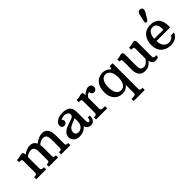

<svg xmlns="http://www.w3.org/2000/svg" viewBox="129 -1987 3387 3387"><g transform="rotate(-45 1823.0 -293.0)"><path d="M39.1 0H286.6V-53.7C220.7 -53.7 212.9 -66.4 212.9 -105V-379.9C243.2 -413.1 296.4 -431.6 332.5 -431.6C411.1 -431.6 417.5 -361.3 417.5 -288.6V-106C417.5 -67.4 414.6 -53.7 352.1 -53.7V0H583V-53.7C523.9 -53.7 522.9 -67.4 522.9 -106V-294.9C522.9 -325.2 520.5 -352.1 516.1 -375C545.9 -411.1 601.6 -431.6 639.6 -431.6C718.3 -431.6 724.6 -361.3 724.6 -288.6V-106C724.6 -67.4 721.7 -53.7 659.2 -53.7V0H890.1V-53.7C831.1 -53.7 830.1 -67.4 830.1 -106V-294.9C830.1 -444.8 774.4 -504.4 686.5 -504.4C615.7 -504.4 539.1 -461.9 501 -426.3C477.1 -480.5 434.6 -504.4 379.4 -504.4C320.3 -504.4 251.5 -472.2 212.9 -438.5V-439.5C212.9 -479.5 209 -502 171.4 -502C139.6 -502 117.2 -481.4 38.1 -481.4V-427.7H67.9C106.9 -427.7 106.9 -413.6 107.4 -371.1V-105C107.4 -66.4 98.1 -53.7 39.1 -53.7Z M965.3 -122.6C965.3 -33.2 1041 9.8 1113.3 9.8C1201.7 9.8 1253.9 -25.9 1292.5 -68.4C1306.2 -22 1344.2 9.8 1394.5 9.8C1477.1 9.8 1504.9 -53.2 1501.5 -127.4H1450.2C1450.2 -72.3 1433.1 -58.6 1410.6 -58.6C1391.1 -58.6 1384.8 -78.1 1384.8 -116.7V-335.9C1384.8 -446.3 1330.1 -504.9 1193.8 -504.9C1089.8 -504.9 991.2 -455.6 996.1 -371.6C998 -338.9 1022.5 -315.9 1056.6 -315.9C1092.8 -315.9 1121.6 -340.8 1121.6 -376.5C1121.6 -396.5 1111.8 -413.6 1097.2 -424.8C1116.7 -438.5 1147 -449.2 1185.1 -449.2C1235.8 -449.2 1279.3 -418 1279.3 -386.2C1279.3 -331.5 1253.4 -323.2 1125.5 -282.7C1044.4 -256.3 965.3 -208.5 965.3 -122.6ZM1083.5 -124C1083.5 -173.8 1112.8 -213.9 1169.4 -238.3C1192.9 -247.6 1241.7 -264.6 1279.3 -284.2V-209C1279.3 -108.9 1217.8 -58.1 1151.4 -58.1C1110.8 -58.1 1083.5 -83.5 1083.5 -124Z M1530.8 0H1808.1V-53.7C1715.3 -53.7 1704.1 -59.6 1704.1 -109.4V-370.6C1726.6 -405.8 1760.3 -426.8 1786.6 -430.7C1784.7 -391.1 1811.5 -362.3 1847.7 -362.3C1884.8 -362.3 1914.6 -392.1 1914.6 -430.2C1914.6 -472.2 1888.2 -504.9 1837.9 -504.9C1785.6 -504.9 1735.8 -469.7 1704.1 -432.6V-442.4C1704.1 -482.4 1698.2 -504.9 1661.1 -504.9C1629.4 -504.9 1608.9 -484.4 1529.8 -484.4V-430.7H1559.6C1598.1 -430.7 1598.1 -416.5 1598.6 -374V-105C1598.6 -66.4 1589.8 -53.7 1530.8 -53.7Z M1971.2 -233.9C1971.2 -88.4 2057.1 9.8 2182.6 9.8C2249 9.8 2299.8 -15.6 2333 -59.6V129.4C2333 179.7 2321.3 185.5 2229 185.5V239.3H2506.8V185.5C2447.3 185.5 2438.5 172.9 2438.5 134.3V-495.1H2364.3C2364.3 -471.7 2357.4 -451.2 2344.2 -438C2307.1 -480 2252.9 -504.9 2195.8 -504.9C2057.6 -504.9 1971.2 -404.3 1971.2 -233.9ZM2208 -50.3C2116.7 -50.3 2085 -143.1 2085 -252C2085 -368.7 2130.9 -446.3 2208 -446.3C2285.2 -446.3 2335.4 -373.5 2335.4 -252C2335.4 -138.2 2299.3 -50.3 2208 -50.3Z M2597.2 -171.4C2597.2 -50.8 2654.8 9.8 2752.9 9.8C2819.8 9.8 2876 -21 2916 -80.1C2930.7 -5.4 2976.6 9.8 3018.6 9.8C3038.6 9.8 3066.9 3.9 3082.5 -7.8V-55.2C3075.2 -51.8 3063.5 -49.8 3054.2 -49.8C3007.8 -49.8 3010.7 -79.1 3010.7 -129.9V-442.4C3010.7 -482.4 3004.9 -504.9 2967.8 -504.9C2936 -504.9 2917 -484.4 2837.9 -484.4V-430.7H2865.7C2904.3 -430.7 2904.3 -416.5 2905.3 -374V-149.9C2886.7 -101.6 2835.4 -57.1 2787.6 -57.1C2710.4 -57.1 2702.6 -109.4 2702.6 -168V-440.4C2702.6 -480.5 2697.3 -504.9 2660.2 -504.9C2628.9 -504.9 2621.6 -484.4 2545.4 -484.4V-430.7H2558.1C2596.7 -430.7 2596.7 -416.5 2597.2 -374Z M3147 -238.3C3147 -57.1 3273.9 9.8 3390.1 9.8C3504.4 9.8 3572.8 -50.3 3587.4 -114.7L3514.6 -114.3C3493.2 -73.2 3459 -49.3 3401.9 -49.3C3328.1 -49.3 3263.7 -107.4 3263.7 -225.1H3602.5C3603 -237.8 3603.5 -258.3 3603.5 -271C3603.5 -383.3 3559.6 -504.9 3387.7 -504.9C3226.1 -504.9 3147 -387.2 3147 -238.3ZM3264.2 -280.3C3268.1 -381.8 3310.1 -447.8 3388.2 -447.8C3473.1 -447.8 3493.2 -366.7 3489.3 -280.3ZM3375.5 -583C3389.6 -583 3403.8 -589.4 3418 -612.8L3481.4 -718.3C3495.1 -741.2 3501.5 -761.2 3501.5 -777.8C3501.5 -807.6 3481 -825.2 3445.3 -825.2C3400.9 -825.2 3388.7 -793.9 3375.5 -732.9L3351.1 -617.7C3346.2 -595.7 3358.9 -583 3375.5 -583Z"/></g></svg>

Font: Arbutus Slab
Style: Regular
Weight: 400
Designer: Karolina Lach
Foundry: Karolina Lach
Version: Version 1.001